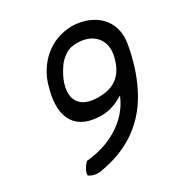

<svg xmlns="http://www.w3.org/2000/svg" viewBox="-149 -704 813 853"><g transform="rotate(-30 257.5 -278.0)"><path d="M113 -406C71 -259 127 -180 254 -180C320 -180 362 -216 368 -216C324 -108 214 -48 96 -38C83 -25 66 -4 66 20C78 29 99 37 125 33C278 9 386 -70 450 -201C477 -255 498 -319 512 -397C532 -512 452 -586 339 -590C226 -590 140 -512 113 -406ZM219 -461C234 -482 262 -504 285 -510C374 -528 450 -479 434 -388C417 -304 373 -257 282 -257C153 -257 147 -359 219 -461Z"/></g></svg>

Font: Snowfall
Style: Obl
Weight: 400
Designer: Jasper
Foundry: Cannot Into Space Fonts
Version: Version 0.9